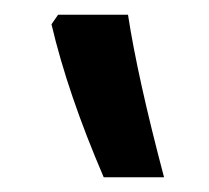

<svg xmlns="http://www.w3.org/2000/svg" viewBox="-20 -834 284 261"><path d="M154 -814Q167 -729 203 -593H121Q72 -707 50 -801L59 -814Z"/></svg>

Font: Noto Sans Armenian Medium
Style: Regular
Weight: 500
Designer: Monotype Design team
Foundry: Monotype Imaging Inc.
Version: Version 1.000